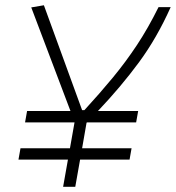

<svg xmlns="http://www.w3.org/2000/svg" viewBox="-20 -721 679 741"><path d="M76.7 -248.5 84.5 -292.5H252L100.6 -692.4L149.4 -700.7L296.9 -295.9H305.7Q365.7 -361.3 415.5 -421.6Q465.3 -481.9 508.8 -547.6Q552.2 -613.3 591.8 -693.4H638.7Q585.4 -574.2 516.1 -480.2Q446.8 -386.2 357.9 -292.5H513.2L505.4 -248.5H315.4Q314.9 -248 314 -247.1L296.9 -148.9H487.8L480 -105H289.1L270.5 0H223.6L242.2 -105H51.3L59.1 -148.9H250L267.6 -248.5Z"/></svg>

Font: Cascadia Mono ExtraLight
Style: Italic
Weight: 200
Italic angle: -10°
Monospace: yes
Designer: Aaron Bell
Foundry: Saja Typeworks
Version: Version 2404.023; ttfautohint (v1.8.4)